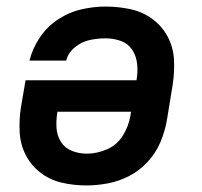

<svg xmlns="http://www.w3.org/2000/svg" viewBox="-20 -558 616 586"><path d="M243 8Q276 8 310 1.5Q344 -5 375.5 -21.5Q407 -38 431.5 -65Q456 -92 469.5 -124Q483 -156 489 -189L507 -299Q513 -338 511 -376Q509 -414 491.5 -446.5Q474 -479 444.5 -500.5Q415 -522 378 -530Q341 -538 302 -538Q266 -538 228.5 -529.5Q191 -521 157.5 -499Q124 -477 101.5 -443.5Q79 -410 70 -373H182Q188 -397 209 -414Q230 -431 254.5 -436Q279 -441 302 -441Q327 -441 349 -433Q371 -425 383.5 -406Q396 -387 398.5 -363Q401 -339 397 -315L396 -313H58L44 -231Q38 -193 40 -155Q42 -117 58.5 -85Q75 -53 103.5 -31Q132 -9 168.5 -0.5Q205 8 243 8ZM245 -89Q221 -89 199.5 -97.5Q178 -106 166 -125Q154 -144 152.5 -167.5Q151 -191 155 -215V-217H380L378 -205Q373 -174 355.5 -145Q338 -116 307 -102.5Q276 -89 245 -89Z"/></svg>

Font: Iosevka Sparkle SmBdObl
Style: Regular
Weight: 600
Italic angle: -9°
Designer: Belleve Invis
Foundry: Belleve Invis
Version: Version 4.5.0; ttfautohint (v1.8.3)